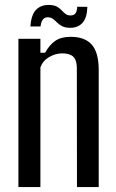

<svg xmlns="http://www.w3.org/2000/svg" viewBox="-20 -757 471 777"><path d="M54.5 0V-600H143.5V-543.5H162.5Q180 -575.5 203.8 -591.8Q227.5 -608 266 -608Q323 -608 351 -576.8Q379 -545.5 379.5 -476V0H291.5L291 -483Q290.5 -514 276.5 -527.5Q262.5 -541 232.5 -541Q204.5 -541 179 -526.2Q153.5 -511.5 143.5 -484.5V0ZM292.5 -729.5H333.5Q332.5 -685.5 314.2 -665Q296 -644.5 264.5 -644.5Q244 -644.5 231.8 -650.8Q219.5 -657 211 -665.8Q202.5 -674.5 194 -680.8Q185.5 -687 173 -687Q162 -687 154.5 -679.2Q147 -671.5 144 -650H103Q106.5 -698 126 -717.5Q145.5 -737 176 -737Q197 -737 209 -730.8Q221 -724.5 229 -715.8Q237 -707 245 -700.8Q253 -694.5 265.5 -694.5Q280 -694.5 286 -704Q292 -713.5 292.5 -729.5Z"/></svg>

Font: Big Shoulders Text Thin Medium
Style: Regular
Weight: 500
Version: Version 2.002